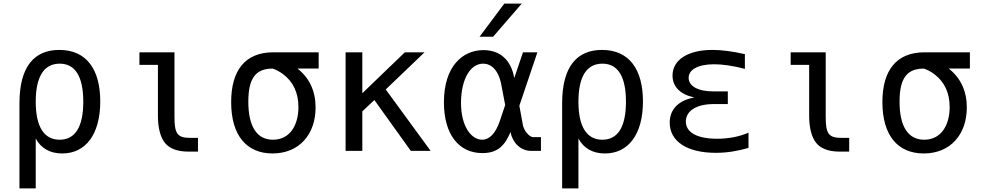

<svg xmlns="http://www.w3.org/2000/svg" viewBox="-20 -837 5458 1065"><path d="M87.9 208H178.2V-68.8C207 -14.6 257.3 14.2 325.2 14.2C455.6 14.2 536.1 -92.3 536.1 -274.4C536.1 -451.2 460.4 -560.1 309.1 -560.1C170.9 -560.1 87.9 -469.2 87.9 -263.7ZM311 -62C223.6 -62 178.2 -134.8 178.2 -272.9C178.2 -411.6 223.6 -483.9 311 -483.9C397.5 -483.9 441.9 -412.1 441.9 -272.9C441.9 -133.8 397.5 -62 311 -62Z M1023.9 3.9H1078.1V-72.3H1034.7C964.4 -72.3 947.8 -94.7 947.8 -189V-546.9H753.4V-477.1H856V-194.3C856 -127.9 869.6 -74.7 896 -43C920.4 -13.7 962.9 3.9 1023.9 3.9Z M1491.7 14.2C1639.6 14.2 1730.5 -91.8 1730.5 -240.7C1730.5 -331.5 1696.8 -404.3 1629.9 -457H1747.6V-546.9H1496.1C1339.4 -546.9 1262.2 -446.3 1262.2 -270.5C1262.2 -85.9 1347.7 14.2 1491.7 14.2ZM1494.1 -62C1405.8 -62 1357.4 -133.8 1357.4 -273.4C1357.4 -411.6 1404.8 -456.5 1492.7 -456.5C1512.2 -450.2 1533.2 -438.5 1551.3 -424.8C1606 -383.3 1635.3 -322.8 1635.3 -243.2C1635.3 -142.1 1587.9 -62 1494.1 -62Z M1897 0H1989.7V-219.2L2056.6 -282.2L2258.8 0H2368.7L2119.6 -340.8L2335 -546.9H2225.6L1989.7 -319.8V-546.9H1897Z M2640.1 -633.3H2715.3L2874 -816.9H2777.3ZM2656.2 12.2C2744.1 12.2 2782.2 -34.2 2811.5 -104.5C2822.8 -47.4 2865.7 0 2926.8 0H2980.5V-76.2H2937.5C2916.5 -76.2 2886.2 -111.8 2880.4 -143.6L2860.8 -250.5L2960.9 -546.9H2880.9L2832.5 -403.8C2814.9 -507.3 2750.5 -559.1 2662.1 -559.1C2545.4 -559.1 2442.4 -468.8 2442.4 -269.5C2442.4 -91.8 2524.4 12.2 2656.2 12.2ZM2654.3 -62C2597.2 -62 2537.1 -131.3 2537.1 -267.1C2537.1 -329.6 2549.8 -388.7 2574.7 -429.2C2597.7 -466.3 2627.9 -483.9 2659.7 -483.9C2702.6 -483.9 2744.6 -451.7 2760.7 -367.2L2782.2 -254.4L2752.4 -166C2729 -96.7 2694.8 -62 2654.3 -62Z M3098.1 208H3188.5V-68.8C3217.3 -14.6 3267.6 14.2 3335.4 14.2C3465.8 14.2 3546.4 -92.3 3546.4 -274.4C3546.4 -451.2 3470.7 -560.1 3319.3 -560.1C3181.2 -560.1 3098.1 -469.2 3098.1 -263.7ZM3321.3 -62C3233.9 -62 3188.5 -134.8 3188.5 -272.9C3188.5 -411.6 3233.9 -483.9 3321.3 -483.9C3407.7 -483.9 3452.1 -412.1 3452.1 -272.9C3452.1 -133.8 3407.7 -62 3321.3 -62Z M3950.7 10.7C4011.7 10.7 4068.8 1.5 4131.8 -16.6V-101.1C4081.5 -79.1 4021.5 -67.4 3957.5 -67.4C3844.2 -67.4 3784.2 -104 3784.2 -163.1C3784.2 -221.2 3842.3 -259.8 3939.5 -259.8H4017.1V-330.1H3936C3848.1 -330.1 3799.8 -361.3 3799.8 -405.3C3799.8 -449.7 3849.6 -480.5 3941.4 -480.5C3987.8 -480.5 4043.9 -472.7 4111.8 -455.1V-536.6C4043.5 -552.2 3983.9 -560.1 3932.1 -560.1C3795.4 -560.1 3710.4 -504.9 3710.4 -418C3710.4 -356 3753.9 -312.5 3831.5 -296.4C3747.6 -281.2 3694.8 -233.9 3694.8 -156.7C3694.8 -54.2 3788.6 10.7 3950.7 10.7Z M4636.2 3.9H4690.4V-72.3H4647C4576.7 -72.3 4560.1 -94.7 4560.1 -189V-546.9H4365.7V-477.1H4468.3V-194.3C4468.3 -127.9 4481.9 -74.7 4508.3 -43C4532.7 -13.7 4575.2 3.9 4636.2 3.9Z M5104 14.2C5252 14.2 5342.8 -91.8 5342.8 -240.7C5342.8 -331.5 5309.1 -404.3 5242.2 -457H5359.9V-546.9H5108.4C4951.7 -546.9 4874.5 -446.3 4874.5 -270.5C4874.5 -85.9 4960 14.2 5104 14.2ZM5106.4 -62C5018.1 -62 4969.7 -133.8 4969.7 -273.4C4969.7 -411.6 5017.1 -456.5 5105 -456.5C5124.5 -450.2 5145.5 -438.5 5163.6 -424.8C5218.3 -383.3 5247.6 -322.8 5247.6 -243.2C5247.6 -142.1 5200.2 -62 5106.4 -62Z"/></svg>

Font: Hack
Style: Regular
Weight: 400
Monospace: yes
Designer: Christopher Simpkins
Foundry: Christopher Simpkins
Version: Version 2.010